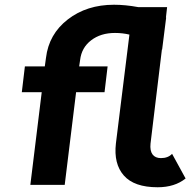

<svg xmlns="http://www.w3.org/2000/svg" viewBox="-20 -780 803 810"><path d="M706 -131 763 -27Q717 10 645 10Q546 10 502.5 -39.5Q459 -89 469 -175L526 -634Q497 -641 465 -641Q405 -641 364.5 -610Q324 -579 318 -527L314 -500H434L421 -391H301L253 0H108L156 -391H72L85 -500H169L174 -536Q186 -636 266 -698Q346 -760 461 -760Q509 -760 563 -750H685L680 -706H681L664 -571H663L615 -174Q612 -144 623.5 -128.5Q635 -113 659 -113Q689 -113 706 -131Z"/></svg>

Font: Orkney
Style: BoldItalic
Weight: 700
Designer: Samuel Oakes and Alfredo Marco Pradil
Foundry: Alfredo Marco Pradil
Version: 1.0; ttfautohint (v1.5)